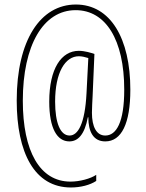

<svg xmlns="http://www.w3.org/2000/svg" viewBox="-20 -738 647 850"><path d="M557 -341C557 -568 469 -718 316 -718C159 -718 54 -560 54 -293C54 -61 133 92 294 92C337 92 379 81 406 63V36C381 53 333 66 292 66C156 66 81 -69 81 -292C81 -537 171 -693 315 -693C448 -693 530 -562 530 -341C530 -196 495 -138 446 -138C407 -138 387 -177 387 -239C387 -258 389 -293 390 -313L398 -499C384 -504 355 -513 329 -513C252 -513 198 -435 198 -288C198 -169 233 -112 287 -112C324 -112 354 -140 369 -219H371C371 -155 393 -112 446 -112C518 -112 557 -191 557 -341ZM224 -288C224 -418 269 -489 329 -489C343 -489 358 -485 371 -481L363 -325C356 -189 325 -138 288 -138C247 -138 224 -194 224 -288Z"/></svg>

Font: Noto Sans Bengali ExtraCondensed Thin
Style: Regular
Weight: 100
Width: 2
Designer: Joana Ranito - Universal Thirst; Jelle Bosma - Monotype Design Team
Foundry: Universal Thirst ehf.
Version: Version 3.000